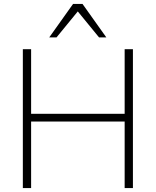

<svg xmlns="http://www.w3.org/2000/svg" viewBox="-20 -955 791 975"><path d="M96 0V-705H138V-377H613V-705H655V0H613V-338H138V0ZM230 -765 351 -935H399L520 -765H483L375 -897L267 -765Z"/></svg>

Font: Nunito Sans 12pt ExtraLight ExtraLight
Style: Regular
Weight: 250
Version: Version 3.101;gftools[0.9.27]